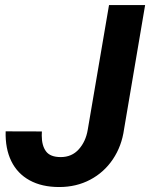

<svg xmlns="http://www.w3.org/2000/svg" viewBox="-20 -731 595 761"><path d="M412.1 -710.9H555.2L471.7 -218.8Q462.4 -151.9 427.5 -99.9Q392.6 -47.9 337.6 -18.8Q282.7 10.3 214.8 10.3Q145.5 10.3 97.2 -16.4Q48.8 -43 24.7 -92.5Q0.5 -142.1 2.4 -210.4L146 -210Q145.5 -204.6 145.5 -193.8Q145.5 -153.8 162.4 -131.1Q179.2 -108.4 220.7 -108.4Q264.6 -108.4 292.2 -139.2Q319.8 -169.9 327.6 -215.8Z"/></svg>

Font: Mardoto
Style: Bold Italic
Weight: 700
Italic angle: -12°
Designer: Christian Robertson, Vahan Hovhannisyan
Foundry: Google
Version: Version 1.000